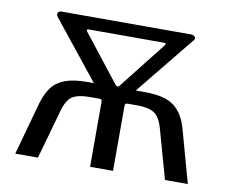

<svg xmlns="http://www.w3.org/2000/svg" viewBox="-64 -609 820 688"><g transform="rotate(10 346.0 -265.0)"><path d="M31.9 0 85.2 -192.2Q95.6 -227.8 112.7 -251Q129.9 -274.3 160.8 -286Q191.7 -297.7 241.2 -297.7H451Q523.4 -297.7 557.6 -271.8Q591.7 -246 606.5 -192.2L659.8 0H576.7L526.5 -179Q514.6 -220.6 493.3 -233.4Q472.1 -246.1 433.6 -246.1H397.8Q387.7 -246.1 387.7 -237.8V0H304.2V-237.8Q304.2 -246.1 294.9 -246.1H258.3Q217.9 -246.1 197.2 -233.2Q176.5 -220.2 164.9 -179.3L114.5 0ZM341.9 -306.9Q346.7 -300.4 350.8 -300.3Q355 -300.1 359.3 -306.4L491.8 -474.8Q498.7 -483.9 489 -483.9H215.6Q209.5 -483.9 208 -481.9Q206.4 -479.9 209 -476.4ZM290.1 -266.9 96.9 -508.4Q90.5 -516.8 94.2 -523.4Q97.9 -530 106 -530H577.7Q588.4 -530 592.7 -523.5Q597 -517.1 591.2 -511L395.1 -269.4Z"/></g></svg>

Font: Libre Franklin Thin
Style: Regular
Weight: 100
Designer: Pablo Impallari, Rodrigo Fuenzalida, Nhung Nguyen
Foundry: Impallari Type
Version: Version 3.000